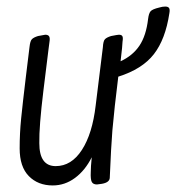

<svg xmlns="http://www.w3.org/2000/svg" viewBox="-20 -556 538 586"><path d="M484 -536Q493 -536 496 -531.5Q499 -527 497 -516Q485 -436 449.5 -390.5Q414 -345 341 -322Q329 -226 323 -158Q319 -109 315 -13Q314 1 291 5Q279 7 276 7Q264 7 260 -1Q256 -9 257 -30Q257 -47 260 -76Q240 -36 209 -13Q178 10 141 10Q96 10 68 -18.5Q40 -47 40 -103Q40 -149 44.5 -194Q49 -239 59 -322L70 -412Q72 -431 77.5 -436.5Q83 -442 96 -446Q116 -450 118 -450Q127 -450 130 -445Q133 -440 131 -428L128 -405Q126 -390 112.5 -279.5Q99 -169 100 -119Q100 -49 150 -49Q198 -49 230 -98.5Q262 -148 272 -234L294 -412Q295 -431 300.5 -436.5Q306 -442 319 -446Q339 -450 343 -450Q351 -450 353.5 -445.5Q356 -441 354 -429Q354 -419 348 -369Q385 -386 405.5 -416.5Q426 -447 432 -498Q434 -515 439.5 -521.5Q445 -528 466 -533Q476 -536 484 -536Z"/></svg>

Font: Farsan
Style: Regular
Weight: 400
Version: Version 1.001g;PS 1.001;hotconv 1.0.86;makeotf.lib2.5.63406 